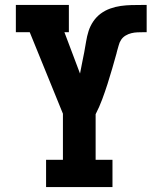

<svg xmlns="http://www.w3.org/2000/svg" viewBox="-20 -755 640 775"><path d="M166 0V-110H234V-296L100 -625H44V-735H258V-625H240L303 -458Q307 -480 311.5 -501.5Q316 -523 320 -544Q324 -565 327.5 -587Q331 -609 337.5 -629.5Q344 -650 356.5 -668.5Q369 -687 386.5 -700Q404 -713 425 -720.5Q446 -728 467.5 -731Q489 -734 510.5 -734.5Q532 -735 554 -735H572V-625H559Q547 -625 534.5 -624.5Q522 -624 510 -621Q498 -618 487 -611.5Q476 -605 469 -594.5Q462 -584 459 -571.5Q456 -559 452 -547Q452 -546 452 -545.5Q452 -545 451 -544V-542Q442 -510 433 -478.5Q424 -447 414 -416Q404 -385 392.5 -354Q381 -323 366 -294V-110H434V0Z"/></svg>

Font: Iosevka Etoile Extrabold
Style: Regular
Weight: 800
Designer: Belleve Invis
Foundry: Belleve Invis
Version: Version 22.1.2; ttfautohint (v1.8.4)